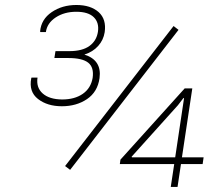

<svg xmlns="http://www.w3.org/2000/svg" viewBox="-20 -742 847 762"><path d="M258.3 -67.9 238.3 -83 668.9 -638.7 688.5 -623.5ZM502.4 -120.1 503.4 -117.7H675.3L710.4 -352.1L708 -353L686 -324.2ZM702.1 -117.7H788.1L784.2 -90.8H698.2L684.6 0H657.7L671.4 -90.8H455.6L458 -108.4L712.9 -391.1H743.2ZM255.9 -539.1Q306.6 -539.1 335 -559.6Q363.3 -580.1 368.7 -616.2Q374 -652.3 352.1 -673.8Q330.1 -695.3 282.7 -695.3Q235.4 -695.3 201.2 -672.9Q167 -650.4 162.1 -614.7H140.1L139.2 -617.7Q143.6 -665.5 185.1 -693.8Q226.6 -722.2 283.2 -722.2Q339.8 -722.2 371.6 -693.8Q402.8 -665.5 395.5 -614.3Q390.6 -583 369.6 -559.6Q348.6 -536.1 314.9 -525.4Q384.8 -503.4 375 -431.6Q367.2 -377 325.2 -348.6Q283.2 -320.3 225.6 -320.3Q168 -320.3 130.9 -349.1Q93.8 -377.9 104 -431.2L105 -434.1H128.9Q123 -394.5 149.4 -371.1Q175.8 -347.7 226.6 -347.2Q276.4 -347.2 308.6 -369.6Q340.8 -392.1 347.7 -433.1Q353.5 -474.6 330.1 -493.2Q306.6 -511.7 251.5 -511.7H195.8L200.2 -539.1Z"/></svg>

Font: Roboto-ThinItalic
Style: Italic
Weight: 250
Italic angle: -12°
Designer: Google
Version: Version 1.100141; 2013; ttfautohint (v0.94.14-c901) -l 8 -r 